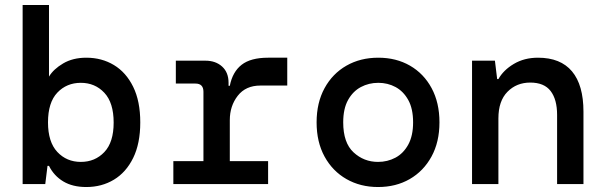

<svg xmlns="http://www.w3.org/2000/svg" viewBox="-20 -740 2440 772"><path d="M327 12Q272 12 234.5 -10.5Q197 -33 177 -73H171L162 0H71V-720H177V-432Q195 -462 234 -485Q273 -508 327 -508Q389 -508 438 -478.5Q487 -449 515.5 -391Q544 -333 544 -248Q544 -163 515.5 -105Q487 -47 438 -17.5Q389 12 327 12ZM305 -89Q362 -89 399.5 -128.5Q437 -168 437 -247Q437 -327 399.5 -367Q362 -407 305 -407Q248 -407 210.5 -367.5Q173 -328 173 -248Q173 -169 210.5 -129Q248 -89 305 -89Z M677 0V-92H798V-371Q798 -404 766 -404H687V-496H806Q847 -496 873 -472.5Q899 -449 899 -407V-395H904Q915 -451 951.5 -479.5Q988 -508 1058 -508H1135V-396H1027Q968 -396 936 -355Q904 -314 904 -257V-92H1058V0Z M1500 12Q1429 12 1373 -20Q1317 -52 1285 -110.5Q1253 -169 1253 -248Q1253 -327 1285 -385.5Q1317 -444 1373 -476Q1429 -508 1501 -508Q1573 -508 1628.5 -476Q1684 -444 1715.5 -385.5Q1747 -327 1747 -248Q1747 -169 1715 -110.5Q1683 -52 1627.5 -20Q1572 12 1500 12ZM1500 -89Q1538 -89 1570 -106Q1602 -123 1621.5 -158.5Q1641 -194 1641 -248Q1641 -303 1621.5 -338Q1602 -373 1570.5 -390Q1539 -407 1501 -407Q1463 -407 1431 -390Q1399 -373 1379.5 -338Q1360 -303 1360 -248Q1360 -166 1401.5 -127.5Q1443 -89 1500 -89Z M1878 0V-496H1970L1979 -422H1984Q2004 -458 2046 -483Q2088 -508 2143 -508Q2234 -508 2280 -453Q2326 -398 2326 -291V0H2220V-278Q2220 -340 2194 -374Q2168 -408 2112 -408Q2057 -408 2020.5 -371Q1984 -334 1984 -264V0Z"/></svg>

Font: DM Mono Medium
Style: Regular
Weight: 500
Designer: Colophon Foundry
Foundry: Colophon Foundry
Version: Version 1.000; ttfautohint (v1.8.2.53-6de2)